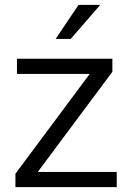

<svg xmlns="http://www.w3.org/2000/svg" viewBox="-20 -770 532 790"><path d="M460.4 -62.5V0H43.5V-55.2L349.1 -465.8H49.8V-528.3H442.4V-474.6L135.3 -62.5ZM209 -609.9 303.2 -750H392.6L271 -609.9Z"/></svg>

Font: Vazirmatn UI FD Light
Style: Regular
Weight: 300
Designer: Saber Rastikerdar
Foundry: Saber Rastikerdar
Version: Version 33.003